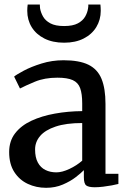

<svg xmlns="http://www.w3.org/2000/svg" viewBox="-20 -840 579 870"><path d="M189 11Q144 11 106 -6.8Q68 -24.5 44.8 -60.5Q21.5 -96.5 21.5 -151Q21.5 -201 48.5 -236Q75.5 -271 122.2 -292.8Q169 -314.5 228.5 -325.2Q288 -336 352.5 -336.5V-371Q352.5 -415 343.2 -440.5Q334 -466 309.5 -477Q285 -488 240 -488Q182 -488 138.2 -469.8Q94.5 -451.5 70.5 -439L44 -493Q54.5 -502 87.8 -519.8Q121 -537.5 168.2 -552.2Q215.5 -567 268 -567Q339 -567 380.5 -546.8Q422 -526.5 440 -482.8Q458 -439 458 -369.5V-52.5H516.5V-6.5Q505.5 -3.5 486.8 0Q468 3.5 447.2 6Q426.5 8.5 409.5 8.5Q382 8.5 371 0.5Q360 -7.5 360 -37.5V-69Q347.5 -56 323.2 -37.2Q299 -18.5 264.8 -3.8Q230.5 11 189 11ZM235.5 -59Q261.5 -59 294.5 -74.5Q327.5 -90 352.5 -112V-282.5Q279.5 -282.5 232 -266.5Q184.5 -250.5 161.8 -223.8Q139 -197 139 -163Q139 -126.5 151.5 -103.5Q164 -80.5 185.8 -69.8Q207.5 -59 235.5 -59ZM270.5 -646.5Q218.5 -646.5 181 -665.5Q143.5 -684.5 123.5 -717.2Q103.5 -750 103.5 -791Q103.5 -797.5 104 -805.8Q104.5 -814 105.5 -819.5H160.5Q160.5 -816.5 160.8 -812.2Q161 -808 161.5 -802.5Q164.5 -784 175 -765.2Q185.5 -746.5 208.2 -734.2Q231 -722 270.5 -722Q310 -722 332.8 -734.2Q355.5 -746.5 366 -765Q376.5 -783.5 379 -802.5Q380 -807.5 380.2 -812Q380.5 -816.5 380 -819.5H435Q435.5 -814 436 -806Q436.5 -798 436.5 -791Q436.5 -750.5 416.5 -717.5Q396.5 -684.5 359.2 -665.5Q322 -646.5 270.5 -646.5Z"/></svg>

Font: Merriweather Medium
Style: Regular
Weight: 500
Version: Version 2.100